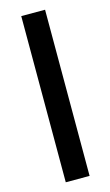

<svg xmlns="http://www.w3.org/2000/svg" viewBox="-119 -804 488 848"><g transform="rotate(-15 125.5 -380.0)"><path d="M180.2 0H71.3V-759.8H180.2Z"/></g></svg>

Font: Open Sans SemiCondensed SemiBold
Style: Regular
Weight: 600
Width: 4
Designer: Monotype Design Team
Foundry: Monotype Imaging Inc.
Version: Version 3.000